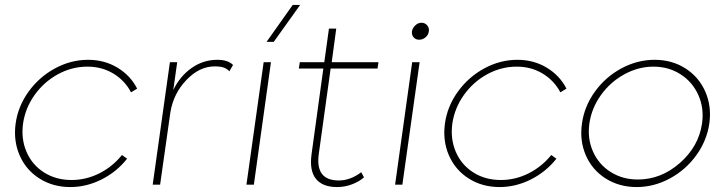

<svg xmlns="http://www.w3.org/2000/svg" viewBox="-20 -754 2961 784"><path d="M43.9 -250Q53.7 -320.3 96.9 -380.1Q140.1 -439.9 204.8 -474.9Q269.5 -509.8 339.8 -509.8Q406.2 -509.8 459.5 -477.8Q512.7 -445.8 540 -392.1L515.1 -377Q489.7 -425.3 442.9 -453.6Q396 -481.9 336.9 -481.9Q273.4 -481.9 216.3 -450.7Q159.2 -419.4 121.3 -366.2Q83.5 -313 74.2 -250Q65.4 -187 88.4 -133.8Q111.3 -80.6 159.9 -49.8Q208.5 -19 272 -19Q331.5 -19 385.5 -46.1Q439.5 -73.2 478 -121.1L499 -106Q456.5 -52.2 394.8 -21.2Q333 9.8 267.1 9.8Q196.3 9.8 141.4 -24.9Q86.4 -59.6 60.3 -119.4Q34.2 -179.2 43.9 -250Z M867.7 -509.8Q910.6 -509.8 931.6 -488.8L916.5 -462.9Q907.2 -473.1 894 -478Q880.9 -482.9 856.4 -482.9Q794.4 -482.9 741.5 -427.7Q688.5 -372.6 675.8 -295.9L633.8 0H603.5L673.8 -500H703.6L687.5 -386.2Q714.4 -442.4 762 -476.1Q809.6 -509.8 867.7 -509.8Z M1086.4 -500 1016.6 0H986.3L1056.6 -500ZM1068.4 -583 1175.3 -733.9H1205.6L1097.7 -583Z M1282.2 -128.9Q1265.1 -17.1 1363.3 -17.1Q1410.6 -17.1 1455.1 -50.8L1466.3 -29.8Q1446.3 -12.2 1417 -1.2Q1387.7 9.8 1356.4 9.8Q1296.4 9.8 1269.5 -24.4Q1242.7 -58.6 1252.4 -126L1300.3 -474.1H1200.2L1204.1 -500H1304.2L1323.2 -637.2H1353L1334.5 -500H1525.4L1521.5 -474.1H1330.1Z M1691.4 -591.8Q1677.2 -591.8 1668.9 -601.6Q1660.6 -611.3 1662.1 -626Q1664.6 -639.6 1675.8 -650.4Q1687 -661.1 1701.2 -661.1Q1715.3 -661.1 1724.4 -650.4Q1733.4 -639.6 1731 -626Q1729.5 -611.8 1717.8 -601.8Q1706.1 -591.8 1691.4 -591.8ZM1593.3 0 1663.1 -500H1693.4L1623 0Z M1796.9 -250Q1806.6 -320.3 1849.9 -380.1Q1893.1 -439.9 1957.8 -474.9Q2022.5 -509.8 2092.8 -509.8Q2159.2 -509.8 2212.4 -477.8Q2265.6 -445.8 2293 -392.1L2268.1 -377Q2242.7 -425.3 2195.8 -453.6Q2148.9 -481.9 2089.8 -481.9Q2026.4 -481.9 1969.2 -450.7Q1912.1 -419.4 1874.3 -366.2Q1836.4 -313 1827.1 -250Q1818.4 -187 1841.3 -133.8Q1864.3 -80.6 1912.8 -49.8Q1961.4 -19 2024.9 -19Q2084.5 -19 2138.4 -46.1Q2192.4 -73.2 2231 -121.1L2252 -106Q2209.5 -52.2 2147.7 -21.2Q2085.9 9.8 2020 9.8Q1949.2 9.8 1894.3 -24.9Q1839.4 -59.6 1813.2 -119.4Q1787.1 -179.2 1796.9 -250Z M2356.4 -250Q2366.2 -320.3 2409.4 -380.1Q2452.6 -439.9 2517.6 -474.9Q2582.5 -509.8 2653.3 -509.8Q2723.6 -509.8 2778.6 -474.9Q2833.5 -439.9 2859.9 -380.1Q2886.2 -320.3 2876.5 -250Q2866.2 -179.2 2822.8 -119.4Q2779.3 -59.6 2714.6 -24.9Q2649.9 9.8 2579.6 9.8Q2508.8 9.8 2453.6 -24.9Q2398.4 -59.6 2372.3 -119.4Q2346.2 -179.2 2356.4 -250ZM2584.5 -21Q2679.2 -21 2756.1 -88.4Q2833 -155.8 2846.7 -250Q2855.5 -312 2831.8 -365.5Q2808.1 -418.9 2759.3 -450.4Q2710.4 -481.9 2648.4 -481.9Q2586.4 -481.9 2529.1 -450.4Q2471.7 -418.9 2433.6 -365.5Q2395.5 -312 2386.7 -250Q2377.9 -188 2401.4 -135.3Q2424.8 -82.5 2473.4 -51.8Q2522 -21 2584.5 -21Z"/></svg>

Font: Human Sans ExtraLight
Style: Italic
Weight: 200
Italic angle: -8°
Designer: Tim Radville
Foundry: Continuum
Version: Version 1.000;FEAKit 1.0